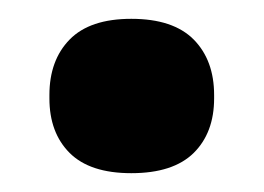

<svg xmlns="http://www.w3.org/2000/svg" viewBox="-20 -364 280 204"><path d="M119.5 -180Q75.5 -180 54 -201.5Q32.5 -223 32.5 -259.5V-263Q32.5 -300 54 -322Q75.5 -344 119.5 -344Q164 -344 185.8 -322Q207.5 -300 207.5 -263V-259.5Q207.5 -223 185.8 -201.5Q164 -180 119.5 -180Z"/></svg>

Font: Anek Odia Medium ExtraBold
Style: Regular
Weight: 800
Version: Version 1.003